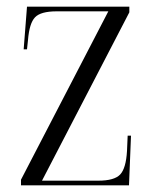

<svg xmlns="http://www.w3.org/2000/svg" viewBox="-20 -556 465 576"><path d="M43 0V-17L305 -522H150Q102 -522 85 -504Q68 -486 64 -436L61 -408H51L61 -536H368V-519L106 -14H275Q323 -14 340.5 -32.5Q358 -51 361 -103L363 -149H373L367 0Z"/></svg>

Font: Noto Serif Display Condensed Light
Style: Regular
Weight: 300
Width: 3
Designer: Monotype Design Team
Foundry: Monotype Imaging Inc.
Version: Version 2.009